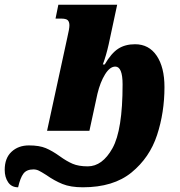

<svg xmlns="http://www.w3.org/2000/svg" viewBox="-128 -556 765 816"><path d="M-108 166Q-108 116 -79 89Q-50 62 -5 62Q39 62 66.5 73.5Q94 85 126 108Q155 129 180.5 140Q206 151 245 151Q307 151 350 74Q393 -3 393 -197Q393 -273 362 -273Q339 -273 318.5 -240Q298 -207 286 -157L252 0H72L158 -396Q167 -434 167 -448Q167 -463 160 -470Q153 -477 131 -477H108L120 -536H370L334 -368Q323 -319 309 -282H317Q345 -330 374.5 -349Q404 -368 446 -368Q505 -368 538 -319Q571 -270 571 -186Q571 -78 539.5 18Q508 114 431 177Q354 240 224 240Q172 240 137.5 226Q103 212 69 188Q47 174 36.5 169Q26 164 14 164Q-15 164 -28.5 182Q-42 200 -51 240Q-79 240 -93.5 218.5Q-108 197 -108 166Z"/></svg>

Font: Noto Serif NarrowBlack
Style: Italic
Weight: 900
Width: 4
Italic angle: -12°
Designer: Monotype Design Team
Foundry: Monotype Imaging Inc.
Version: Version 1.001